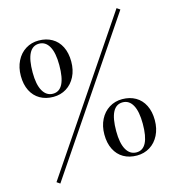

<svg xmlns="http://www.w3.org/2000/svg" viewBox="-126 -930 993 1090"><g transform="rotate(-15 371.0 -384.5)"><path d="M93.3 55.2 74.2 42 659.2 -824.2 678.2 -811ZM332.5 -598.1Q332.5 -548.3 313.2 -510.3Q293.9 -472.2 260.3 -451.2Q226.6 -430.2 183.6 -430.2Q139.2 -430.2 105.5 -449.5Q71.8 -468.8 53.2 -505.6Q34.7 -542.5 34.7 -592.8Q34.7 -642.1 54 -680.4Q73.2 -718.8 107.2 -740Q141.1 -761.2 183.6 -761.2Q228 -761.2 261.7 -741.9Q295.4 -722.7 314 -685.8Q332.5 -648.9 332.5 -598.1ZM104.5 -594.2Q104.5 -522.9 126 -485.6Q147.5 -448.2 185.5 -448.2Q261.7 -448.2 261.7 -596.2Q261.7 -668.5 240.7 -705.8Q219.7 -743.2 181.6 -743.2Q104.5 -743.2 104.5 -594.2ZM704.6 -153.8Q704.6 -104.5 685.3 -66.2Q666 -27.8 632.1 -6.8Q598.1 14.2 555.7 14.2Q510.7 14.2 477.3 -5.1Q443.8 -24.4 425.3 -61.3Q406.7 -98.1 406.7 -148.9Q406.7 -198.2 426 -236.3Q445.3 -274.4 479.2 -295.7Q513.2 -316.9 555.7 -316.9Q600.1 -316.9 633.8 -297.6Q667.5 -278.3 686 -241.5Q704.6 -204.6 704.6 -153.8ZM476.6 -149.9Q476.6 -78.6 497.8 -41.3Q519 -3.9 557.6 -3.9Q633.3 -3.9 633.3 -151.9Q633.3 -224.1 612.5 -261.5Q591.8 -298.8 553.7 -298.8Q476.6 -298.8 476.6 -149.9Z"/></g></svg>

Font: TypoPRO Playfair Display SC
Style: Regular
Weight: 400
Designer: Claus Eggers Sørensen
Foundry: Claus Eggers Sørensen
Version: Version 1.004;PS 001.004;hotconv 1.0.70;makeotf.lib2.5.58329